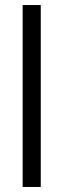

<svg xmlns="http://www.w3.org/2000/svg" viewBox="-20 -743 253 763"><path d="M70 0V-723H142V0Z"/></svg>

Font: Archivo SemiBold Light
Style: Regular
Weight: 300
Version: Version 2.001